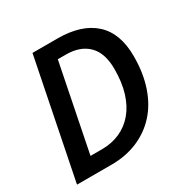

<svg xmlns="http://www.w3.org/2000/svg" viewBox="-151 -788 901 921"><g transform="rotate(-30 300.0 -327.0)"><path d="M17 0 148 -654H286Q419 -654 490 -589.5Q561 -525 561 -398Q561 -305 536 -231Q511 -157 464.5 -106Q418 -55 353 -27.5Q288 0 208 0ZM142 -87H206Q260 -87 305 -107Q350 -127 382.5 -165.5Q415 -204 432.5 -260.5Q450 -317 450 -391Q450 -479 406 -523Q362 -567 283 -567H238Z"/></g></svg>

Font: Source Code Pro Semibold
Style: Italic
Weight: 600
Italic angle: -11°
Monospace: yes
Designer: Paul D. Hunt, Teo Tuominen
Foundry: Adobe Systems Incorporated
Version: Version 1.050;PS 1.000;hotconv 16.6.51;makeotf.lib2.5.65220